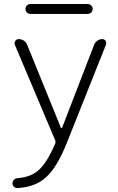

<svg xmlns="http://www.w3.org/2000/svg" viewBox="-20 -742 597 968"><path d="M132.8 -671.9Q123 -671.9 115.7 -679.2Q108.4 -686.5 108.4 -696.8Q108.4 -707 115.7 -714.4Q123 -721.7 132.8 -721.7H421.9Q432.6 -721.7 439.9 -714.4Q447.3 -707 447.3 -696.8Q447.3 -686.5 439.9 -679.2Q432.6 -671.9 421.9 -671.9ZM287.1 -97.7Q288.1 -95.7 290 -95.7Q292 -95.7 293 -97.7L455.1 -517.6Q460 -529.3 471.2 -537.1Q482.4 -544.9 496.1 -544.9Q505.9 -544.9 512.7 -536.1Q515.6 -530.3 515.6 -525.4Q515.6 -521.5 514.6 -517.6L318.4 -25.4Q266.6 106.4 207 156.2Q154.3 201.2 69.3 206.1Q68.4 206.1 67.4 206.1Q57.6 206.1 50.8 200.2Q43 192.4 43 181.6Q43 171.9 50.8 164.1Q57.6 157.2 68.4 156.2Q132.8 151.4 171.9 118.2Q216.8 80.1 258.8 -19.5Q261.7 -26.4 258.8 -33.2L54.7 -516.6Q50.8 -526.4 57.1 -535.6Q63.5 -544.9 74.2 -544.9Q87.9 -544.9 100.1 -537.1Q112.3 -529.3 117.2 -515.6Z"/></svg>

Font: Gen Jyuu Gothic Light
Style: Regular
Weight: 200
Designer: [Source Han Sans]
Ryoko NISHIZUKA  (kana & ideographs); Paul D. Hunt (Latin, Greek & Cyrillic); Wenlong ZHANG  (bopomofo
Version: Version 1.002.20150607